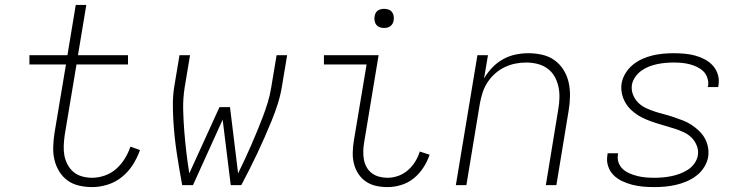

<svg xmlns="http://www.w3.org/2000/svg" viewBox="-20 -755 3040 783"><path d="M356 8Q329 8 302.5 2Q276 -4 255.5 -19Q235 -34 221.5 -56Q208 -78 202 -103.5Q196 -129 197 -156.5Q198 -184 202 -211L249 -492H100V-530H255L289 -735H332L298 -530H502V-492H292L244 -205Q241 -184 240 -162.5Q239 -141 242.5 -121.5Q246 -102 255.5 -84Q265 -66 280 -53.5Q295 -41 315 -35.5Q335 -30 356 -30Q381 -30 407 -39Q433 -48 453.5 -66Q474 -84 488.5 -107.5Q503 -131 512 -157L551 -143Q540 -112 522 -83.5Q504 -55 477.5 -33.5Q451 -12 419 -2Q387 8 356 8Z M723 0Q717 -32 711.5 -64.5Q706 -97 701 -130Q696 -163 692.5 -196Q689 -229 687 -262.5Q685 -296 685 -330Q685 -364 690 -398L712 -530H755L733 -398Q726 -353 727 -308.5Q728 -264 731.5 -220.5Q735 -177 740 -134Q745 -91 752 -48L875 -318H918L951 -48Q965 -77 978.5 -105.5Q992 -134 1004.5 -163Q1017 -192 1029 -221Q1041 -250 1052 -279Q1063 -308 1072 -337.5Q1081 -367 1086 -398L1108 -530H1151L1129 -398Q1123 -363 1112 -329Q1101 -295 1087.5 -262Q1074 -229 1059.5 -196Q1045 -163 1029.5 -130Q1014 -97 997.5 -64.5Q981 -32 964 0H921L888 -267L767 0Z M1560 8Q1536 8 1513.5 3Q1491 -2 1472.5 -14.5Q1454 -27 1441.5 -46Q1429 -65 1423.5 -87Q1418 -109 1418.5 -133Q1419 -157 1423 -181L1475 -492H1301V-530H1524L1465 -174Q1462 -157 1461.5 -139Q1461 -121 1464 -104.5Q1467 -88 1475 -73.5Q1483 -59 1496 -49Q1509 -39 1526 -34.5Q1543 -30 1560 -30Q1582 -30 1603.5 -37.5Q1625 -45 1643 -60.5Q1661 -76 1673 -95.5Q1685 -115 1692 -137L1732 -124Q1723 -97 1706.5 -71.5Q1690 -46 1667 -27.5Q1644 -9 1616 -0.5Q1588 8 1560 8ZM1546 -641Q1537 -641 1528.5 -644Q1520 -647 1514.5 -654Q1509 -661 1507.5 -670.5Q1506 -680 1508 -690Q1509 -696 1512 -702Q1515 -708 1521 -712Q1527 -716 1533.5 -717.5Q1540 -719 1546 -719Q1556 -719 1564.5 -716Q1573 -713 1578.5 -706Q1584 -699 1585.5 -689.5Q1587 -680 1585 -670Q1584 -664 1580.5 -658Q1577 -652 1571.5 -648Q1566 -644 1559.5 -642.5Q1553 -641 1546 -641Z M1839 0 1927 -530H1970L1954 -435Q1968 -459 1987.5 -479.5Q2007 -500 2031.5 -513.5Q2056 -527 2082.5 -532.5Q2109 -538 2135 -538Q2164 -538 2192 -531.5Q2220 -525 2242 -509Q2264 -493 2278.5 -469.5Q2293 -446 2299 -419Q2305 -392 2304.5 -362.5Q2304 -333 2299 -304L2249 0H2206L2257 -311Q2261 -334 2261.5 -357.5Q2262 -381 2257 -403Q2252 -425 2241 -444Q2230 -463 2212 -476Q2194 -489 2171.5 -494.5Q2149 -500 2126 -500Q2103 -500 2081 -495.5Q2059 -491 2038 -481Q2017 -471 1999 -455Q1981 -439 1968 -419Q1955 -399 1948 -377Q1941 -355 1937 -333L1882 0Z M2648 8Q2625 8 2602.5 6Q2580 4 2558.5 -1.5Q2537 -7 2517 -16.5Q2497 -26 2482 -41Q2467 -56 2460 -77.5Q2453 -99 2457 -122Q2457 -124 2457.5 -126Q2458 -128 2458 -130H2501Q2500 -128 2500 -127Q2500 -126 2500 -124Q2497 -107 2503 -91Q2509 -75 2521 -64.5Q2533 -54 2548.5 -47.5Q2564 -41 2580 -37Q2596 -33 2613.5 -31.5Q2631 -30 2648 -30Q2666 -30 2683 -31.5Q2700 -33 2717.5 -36.5Q2735 -40 2752.5 -46.5Q2770 -53 2785.5 -63Q2801 -73 2812 -88.5Q2823 -104 2826 -122Q2829 -142 2821.5 -161Q2814 -180 2800.5 -193.5Q2787 -207 2769 -215.5Q2751 -224 2732 -230Q2713 -236 2694 -241.5Q2675 -247 2656 -253Q2637 -259 2618.5 -266.5Q2600 -274 2583.5 -284Q2567 -294 2553 -307.5Q2539 -321 2529.5 -338Q2520 -355 2516 -374.5Q2512 -394 2515 -415Q2519 -437 2531 -456.5Q2543 -476 2560.5 -490.5Q2578 -505 2599 -514.5Q2620 -524 2641.5 -529Q2663 -534 2684.5 -536Q2706 -538 2727 -538Q2749 -538 2771.5 -536Q2794 -534 2814.5 -528.5Q2835 -523 2854 -513Q2873 -503 2887 -487.5Q2901 -472 2907.5 -451Q2914 -430 2910 -408Q2910 -406 2909.5 -404Q2909 -402 2909 -400H2866Q2867 -402 2867 -403.5Q2867 -405 2868 -406Q2870 -422 2864.5 -438Q2859 -454 2848 -464.5Q2837 -475 2822.5 -482Q2808 -489 2792.5 -493Q2777 -497 2760.5 -498.5Q2744 -500 2727 -500Q2710 -500 2693.5 -498.5Q2677 -497 2660 -493.5Q2643 -490 2626.5 -483.5Q2610 -477 2595.5 -466.5Q2581 -456 2570.5 -441Q2560 -426 2557 -409Q2554 -388 2561.5 -369Q2569 -350 2582.5 -336.5Q2596 -323 2614 -314.5Q2632 -306 2650.5 -300Q2669 -294 2688.5 -289Q2708 -284 2727 -277.5Q2746 -271 2764.5 -264Q2783 -257 2799 -246.5Q2815 -236 2829.5 -222.5Q2844 -209 2853.5 -192.5Q2863 -176 2867 -156Q2871 -136 2868 -115Q2864 -93 2851.5 -73Q2839 -53 2820 -38.5Q2801 -24 2779.5 -15Q2758 -6 2736 -1Q2714 4 2692 6Q2670 8 2648 8Z"/></svg>

Font: Iosevka Curly XLtEx
Style: Italic
Weight: 200
Width: 7
Italic angle: -9°
Monospace: yes
Designer: Belleve Invis
Foundry: Belleve Invis
Version: Version 11.1.0; ttfautohint (v1.8.3)